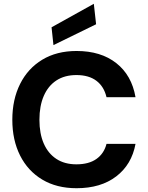

<svg xmlns="http://www.w3.org/2000/svg" viewBox="-20 -981 780 1013"><path d="M384 12Q279 12 203 -33.5Q127 -79 86 -160.5Q45 -242 45 -349Q45 -456 86 -538Q127 -620 203 -666Q279 -712 384 -712Q512 -712 593.5 -648Q675 -584 695 -468H542Q529 -524 489 -554.5Q449 -585 383 -585Q321 -585 277.5 -556.5Q234 -528 211 -475Q188 -422 188 -349Q188 -276 211 -223.5Q234 -171 277.5 -142.5Q321 -114 383 -114Q449 -114 489 -142.5Q529 -171 542 -222H695Q675 -113 593.5 -50.5Q512 12 384 12ZM262 -743 252 -837 475 -961 487 -853Z"/></svg>

Font: DM Sans 16pt ExtraBold
Style: Regular
Weight: 800
Version: Version 4.004;gftools[0.9.30]